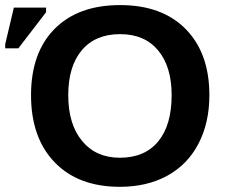

<svg xmlns="http://www.w3.org/2000/svg" viewBox="-33 -718 877 748"><path d="M782.7 -347.2Q782.7 -239.7 740.2 -158.2Q697.8 -76.7 618.7 -33.4Q539.6 9.8 434.1 9.8Q272 9.8 179.9 -85.7Q87.9 -181.2 87.9 -347.2Q87.9 -512.7 179.7 -605.5Q271.5 -698.2 435.1 -698.2Q598.6 -698.2 690.7 -604.5Q782.7 -510.7 782.7 -347.2ZM635.7 -347.2Q635.7 -458.5 583 -521.7Q530.3 -585 435.1 -585Q338.4 -585 285.6 -522.2Q232.9 -459.5 232.9 -347.2Q232.9 -233.9 286.9 -168.7Q340.8 -103.5 434.1 -103.5Q530.8 -103.5 583.3 -167Q635.7 -230.5 635.7 -347.2ZM-12.7 -529.8V-545.9L21 -688.5H146.5V-670.4L38.6 -529.8Z"/></svg>

Font: Liberation Sans
Style: Bold
Weight: 700
Designer: Steve Matteson
Foundry: Ascender Corporation
Version: Version 2.1.5